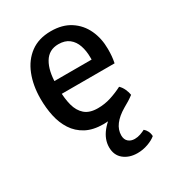

<svg xmlns="http://www.w3.org/2000/svg" viewBox="-175 -610 851 932"><g transform="rotate(-30 250.5 -144.0)"><path d="M404 134Q413.5 141.5 420 154.2Q426.5 167 427 182.5Q410 197 381.5 207.2Q353 217.5 322.5 217.5Q276.5 217.5 246.2 193Q216 168.5 216 124Q216 79.5 248.2 39.5Q280.5 -0.5 338 -31.5L436 -43.5Q421.5 -32.5 407.8 -24Q394 -15.5 377 -6Q337 17.5 316.5 44.8Q296 72 296 103.5Q296 126.5 309.8 138.8Q323.5 151 345 151Q361.5 151 377.2 145.5Q393 140 404 134ZM106.5 -216V-287.5H355.5V-300.5Q355.5 -336.5 345.2 -366.8Q335 -397 312.2 -415Q289.5 -433 252.5 -433Q199.5 -433 173 -388.8Q146.5 -344.5 146.5 -268V-238Q146.5 -189.5 156.8 -150.8Q167 -112 192.5 -89.8Q218 -67.5 264.5 -67.5Q303 -67.5 338 -78.8Q373 -90 405 -106.5Q417.5 -95 425.8 -76.8Q434 -58.5 436 -43.5Q399 -23 350.5 -5Q302 13 250 13Q191.5 13 152 -8.2Q112.5 -29.5 89 -65.8Q65.5 -102 55.5 -148.5Q45.5 -195 45.5 -246Q45.5 -320.5 68.8 -379.2Q92 -438 138 -472Q184 -506 252.5 -506Q317 -506 361 -477.2Q405 -448.5 427.5 -400.2Q450 -352 450 -292.5Q450 -269.5 448.5 -252.8Q447 -236 443 -216Z"/></g></svg>

Font: Signika Negative Light
Style: Regular
Weight: 400
Version: Version 2.001